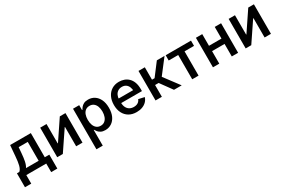

<svg xmlns="http://www.w3.org/2000/svg" viewBox="100 -1712 4528 3074"><g transform="rotate(-30 2364.0 -174.5)"><path d="M19.5 158.2V-99.1H63Q80.1 -113.3 92 -135.7Q104 -158.2 112.1 -189Q120.1 -219.7 125.5 -259.5Q130.9 -299.3 134.8 -348.1L151.4 -545.9H534.2V-99.1H617.7V158.2H503.9V0H135.3V158.2ZM186.5 -99.1H420.9V-448.2H252.9L244.6 -348.1Q237.8 -260.7 225.1 -198.7Q212.4 -136.7 186.5 -99.1Z M1174.3 0H1057.1V-357.4H1051.8L810.5 0H707V-545.9H824.2V-188.5H829.6L1069.8 -545.9H1174.3Z M1314 204.1V-545.9H1428.2V-456.1H1437Q1446.3 -474.6 1464.1 -497.1Q1481.9 -519.5 1512.9 -536.1Q1543.9 -552.7 1593.8 -552.7Q1658.2 -552.7 1709.2 -520Q1760.3 -487.3 1790.3 -424.6Q1820.3 -361.8 1820.3 -272Q1820.3 -182.6 1791 -119.6Q1761.7 -56.6 1710.4 -23.2Q1659.2 10.3 1593.8 10.3Q1545.4 10.3 1514.2 -6.1Q1482.9 -22.5 1464.8 -44.9Q1446.8 -67.4 1437 -85.9H1431.2V204.1ZM1564.5 -87.4Q1609.4 -87.4 1639.4 -111.8Q1669.4 -136.2 1684.8 -178Q1700.2 -219.7 1700.2 -272.5Q1700.2 -324.7 1685.1 -366Q1669.9 -407.2 1639.6 -430.9Q1609.4 -454.6 1564.5 -454.6Q1520.5 -454.6 1490.2 -431.9Q1460 -409.2 1444.6 -368.4Q1429.2 -327.6 1429.2 -272.5Q1429.2 -217.8 1444.8 -176Q1460.4 -134.3 1490.7 -110.8Q1521 -87.4 1564.5 -87.4Z M2173.3 11.2Q2091.8 11.2 2033 -23.4Q1974.1 -58.1 1942.4 -121.1Q1910.6 -184.1 1910.6 -269.5Q1910.6 -353.5 1941.9 -417.2Q1973.1 -481 2030.3 -516.8Q2087.4 -552.7 2164.6 -552.7Q2212.9 -552.7 2257.3 -537.1Q2301.8 -521.5 2336.4 -488.3Q2371.1 -455.1 2391.1 -402.8Q2411.1 -350.6 2411.1 -277.8V-238.8H1970.2V-322.3H2352.1L2297.4 -295.9Q2297.4 -344.2 2282.2 -380.9Q2267.1 -417.5 2237.8 -438Q2208.5 -458.5 2165 -458.5Q2121.1 -458.5 2090.3 -437.7Q2059.6 -417 2043.5 -382.3Q2027.3 -347.7 2027.3 -306.6V-249.5Q2027.3 -195.3 2045.7 -158.2Q2064 -121.1 2097.4 -102.1Q2130.9 -83 2174.8 -83Q2203.6 -83 2227.3 -91.3Q2251 -99.6 2268.1 -116.2Q2285.2 -132.8 2293.9 -157.2L2402.8 -133.3Q2389.6 -89.8 2358.2 -57.4Q2326.7 -24.9 2279.8 -6.8Q2232.9 11.2 2173.3 11.2Z M2524.4 0V-545.9H2641.6V-316.4H2689.5L2863.8 -545.9H3005.9L2799.8 -278.3L3008.3 0H2865.7L2707.5 -217.8H2641.6V0Z M3202.6 0V-448.7H3026.9V-545.9H3495.1V-448.7H3319.8V0Z M3964.4 -330.1V-231.4H3671.9V-330.1ZM3703.1 -545.9V0H3585.9V-545.9ZM4051.3 -545.9V0H3934.1V-545.9Z M4658.2 0H4541V-357.4H4535.6L4294.4 0H4190.9V-545.9H4308.1V-188.5H4313.5L4553.7 -545.9H4658.2Z"/></g></svg>

Font: Inter Cardless
Style: Medium
Weight: 500
Designer: Rasmus Andersson
Foundry: rsms
Version: Version 4.001;git-9221beed3